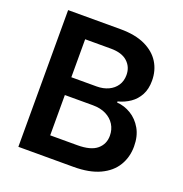

<svg xmlns="http://www.w3.org/2000/svg" viewBox="-130 -844 917 960"><g transform="rotate(20 328.0 -364.0)"><path d="M70.8 0V-727.5H350.1Q428.2 -727.5 480.7 -702.9Q533.2 -678.2 559.6 -635.7Q585.9 -593.3 585.9 -538.6Q585.9 -494.6 569.1 -463.1Q552.2 -431.6 523.7 -411.9Q495.1 -392.1 459 -382.8V-377Q498.5 -374.5 533.9 -353Q569.3 -331.5 591.6 -292.7Q613.8 -253.9 613.8 -199.2Q613.8 -142.1 586.4 -96.9Q559.1 -51.8 503.7 -25.9Q448.2 0 364.7 0ZM200.7 -108.4H345.2Q416.5 -108.4 449.2 -136Q481.9 -163.6 481.9 -208Q481.9 -241.2 465.8 -267.1Q449.7 -293 420.2 -307.9Q390.6 -322.8 349.1 -322.8H200.7ZM200.7 -417.5H335.4Q370.1 -417.5 397.5 -430.2Q424.8 -442.9 440.4 -466.3Q456.1 -489.7 456.1 -522Q456.1 -564.9 426 -592.3Q396 -619.6 337.9 -619.6H200.7Z"/></g></svg>

Font: Inter 17pt SemiBold
Style: Regular
Weight: 600
Version: Version 4.001;git-66647c0bb